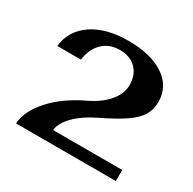

<svg xmlns="http://www.w3.org/2000/svg" viewBox="-107 -821 665 661"><g transform="rotate(30 225.5 -490.0)"><path d="M209 -462Q254 -484 279.5 -515Q305 -546 305 -579Q305 -620 281 -644Q257 -668 216 -668Q175 -668 148.5 -642.5Q122 -617 116 -572H22Q29 -636 83.5 -673Q138 -710 226 -710Q316 -710 368 -675Q420 -640 420 -579Q420 -548 406 -525Q392 -502 359.5 -479.5Q327 -457 267 -428Q219 -405 188.5 -375Q158 -345 154 -314H429V-270H32Q36 -322 83 -373.5Q130 -425 209 -462Z"/></g></svg>

Font: Fahkwang
Style: Bold
Weight: 700
Designer: Suppakit Chalermlarp | Katatrad Co.,Ltd.
Foundry: Cadson Demak Co.,Ltd.
Version: Version 1.000; ttfautohint (v1.6)